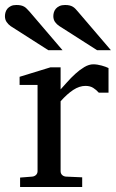

<svg xmlns="http://www.w3.org/2000/svg" viewBox="-56 -753 467 773"><path d="M341.8 -379.9Q332 -391.1 319.3 -399.2Q306.6 -407.2 288.1 -407.2Q263.7 -407.2 238.8 -390.9Q213.9 -374.5 188 -345.2V-64Q188 -54.7 193.8 -48.8Q199.7 -43 209 -42L274.9 -39.1V0H24.9V-38.1L74.2 -42Q83 -43 89.1 -48.8Q95.2 -54.7 95.2 -64V-411.1H22.9V-443.8L147 -481.9H188V-393.1Q198.7 -404.8 214.1 -422.1Q229.5 -439.5 247.1 -455.6Q264.6 -471.7 283.4 -482.9Q302.2 -494.1 319.8 -494.1Q327.6 -494.1 336.4 -492.7Q345.2 -491.2 353.5 -489Q361.8 -486.8 368.9 -484.1Q376 -481.4 380.9 -479V-379.9ZM138.7 -550.8 -13.2 -647.9Q-22.9 -654.8 -29.5 -664.6Q-36.1 -674.3 -36.1 -688Q-36.1 -695.8 -33.7 -703.9Q-31.2 -711.9 -25.9 -718.3Q-20.5 -724.6 -11.7 -728.8Q-2.9 -732.9 9.8 -732.9Q20.5 -732.9 28.1 -731.2Q35.6 -729.5 41.5 -726.1Q47.4 -722.7 52.2 -717.5Q57.1 -712.4 63 -706.1L195.8 -550.8ZM335 -550.8 183.1 -647.9Q172.4 -654.8 165.5 -664.6Q158.7 -674.3 158.7 -688Q158.7 -695.8 161.1 -703.9Q163.6 -711.9 169.2 -718.3Q174.8 -724.6 183.8 -728.8Q192.9 -732.9 206.1 -732.9Q216.3 -732.9 223.6 -731.2Q231 -729.5 236.8 -726.1Q242.7 -722.7 247.6 -717.5Q252.4 -712.4 257.8 -706.1L390.6 -550.8Z"/></svg>

Font: Charis SIL
Style: Regular
Weight: 400
Foundry: SIL International
Version: Version 4.112